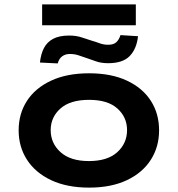

<svg xmlns="http://www.w3.org/2000/svg" viewBox="-20 -845 811 875"><path d="M386 10Q285 10 213 -24Q141 -58 103 -117Q65 -176 65 -251Q65 -327 103 -385.5Q141 -444 213 -477.5Q285 -511 386 -511Q487 -511 558.5 -477.5Q630 -444 667.5 -385.5Q705 -327 705 -251Q705 -176 667.5 -117Q630 -58 558.5 -24Q487 10 386 10ZM385 -111Q470 -111 514.5 -151.5Q559 -192 559 -252Q559 -311 515 -350.5Q471 -390 386 -390Q300 -390 255.5 -350.5Q211 -311 211 -252Q211 -192 256 -151.5Q301 -111 385 -111ZM172 -730V-825H599V-730ZM243 -556 162 -560Q166 -598 180 -625.5Q194 -653 222 -668Q250 -683 295 -683Q328 -683 354 -674Q380 -665 400 -659Q415 -655 433.5 -648Q452 -641 473 -641Q498 -641 510.5 -653Q523 -665 529 -685L609 -680Q603 -623 571.5 -590Q540 -557 473 -557Q440 -557 416 -566Q392 -575 373 -581Q355 -587 337.5 -593Q320 -599 298 -599Q278 -599 263.5 -588.5Q249 -578 243 -556Z"/></svg>

Font: Nunito Sans 7pt Expanded
Style: Bold
Weight: 700
Width: 7
Designer: Vernon Adams
Foundry: Vernon Adams
Version: Version 3.101;gftools[0.9.27]